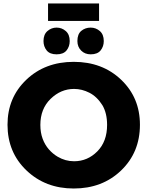

<svg xmlns="http://www.w3.org/2000/svg" viewBox="-20 -1066 844 1099"><path d="M402 13Q240 13 131.5 -90.5Q23 -194 23 -352Q23 -507 130.5 -609.5Q238 -712 402 -712Q566 -712 673.5 -609.5Q781 -507 781 -352Q781 -194 673.5 -90.5Q566 13 402 13ZM404 -143Q481 -143 537 -199.5Q593 -256 593 -351Q593 -418.5 566 -464Q535 -513 492 -535Q449 -557 404 -557Q328 -557 269.5 -500Q211 -443 211 -351Q211 -307 224 -272Q237 -237 259.5 -211.2Q282 -185.5 310 -169Q354 -143 404 -143ZM304 -755Q265 -755 247 -777.5Q229 -800 229 -831Q229 -869 251.8 -888.5Q274.5 -908 304 -908Q333.5 -908 356.2 -888.5Q379 -869 379 -831Q379 -800 361 -777.5Q343 -755 304 -755ZM547 -946H255V-1046H547ZM499 -755Q466 -755 444.5 -776.5Q423 -798 423 -831Q423 -871 445.5 -889.5Q468 -908 499 -908Q528.5 -908 551.2 -888.5Q574 -869 574 -831Q574 -800 556 -777.5Q538 -755 499 -755Z"/></svg>

Font: Argentum Novus
Style: Bold
Weight: 700
Designer: Julieta Ulanovsky (font) & Cristiano Sobral (main changes)
Foundry: Julieta Ulanovsky (font) & Cristiano Sobral (main changes)
Version: Version 3.00;November 27, 2020;FontCreator 13.0.0.2655 64-bi